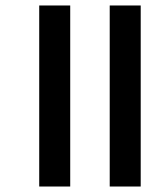

<svg xmlns="http://www.w3.org/2000/svg" viewBox="-20 -680 609 700"><path d="M493 0H380V-660H493ZM236 0H123V-660H236Z"/></svg>

Font: Hind Siliguri SemiBold
Style: Regular
Weight: 600
Designer: Jyotish Sonowal
Foundry: Indian Type Foundry
Version: Version 1.001;PS 1.0;hotconv 1.0.86;makeotf.lib2.5.63406; tt